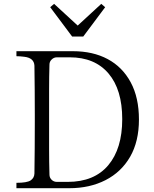

<svg xmlns="http://www.w3.org/2000/svg" viewBox="-20 -990 811 1010"><path d="M66.4 0V-28.3Q122.1 -28.3 141.1 -41Q160.2 -53.7 161.1 -77.1Q163.1 -205.1 163.1 -349.6V-385.7Q163.1 -516.6 161.1 -644.5Q159.2 -685.5 107.4 -691.4Q85 -694.3 66.4 -694.3V-720.7H363.3Q468.8 -720.7 546.4 -679.2Q624 -637.7 667.5 -557.1Q710.9 -476.6 710.9 -361.3Q710.9 -246.1 664.6 -165.5Q618.2 -85 535.2 -42.5Q452.1 0 344.7 0ZM238.3 -206.1Q238.3 -137.7 240.2 -71.3Q240.2 -55.7 251.5 -44.4Q262.7 -33.2 279.3 -33.2H335.9Q475.6 -33.2 549.3 -120.6Q623 -208 623 -363.3Q623 -518.6 550.8 -603.5Q478.5 -688.5 346.7 -688.5H279.3Q263.7 -688.5 252 -677.2Q240.2 -666 240.2 -650.4Q238.3 -585.9 238.3 -519.5ZM244.1 -952.1 264.6 -969.7 388.7 -855.5 512.7 -969.7 533.2 -952.1 418 -797.9H359.4Z"/></svg>

Font: GenEi Koburi Mincho v6
Style: Regular
Weight: 400
Designer: o_tamon (Modified)
Foundry: o_tamon / Adobe Systems Incorporated
Version: Version 6.1